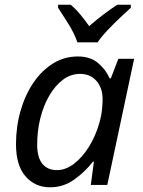

<svg xmlns="http://www.w3.org/2000/svg" viewBox="-20 -786 608 816"><path d="M193 10Q129 10 88.5 -36.5Q48 -83 48 -173Q48 -248 67.5 -315.5Q87 -383 122 -434.5Q157 -486 205 -516Q253 -546 311 -546Q364 -546 397 -518Q430 -490 446 -453H451L483 -536H550L436 0H366L379 -99H375Q341 -55 295 -22.5Q249 10 193 10ZM222 -63Q259 -63 294.5 -90Q330 -117 358.5 -163Q387 -209 403 -266Q411 -295 413.5 -319.5Q416 -344 416 -365Q416 -412 390 -442Q364 -472 320 -472Q281 -472 248 -447.5Q215 -423 190 -380.5Q165 -338 151.5 -284Q138 -230 138 -171Q138 -117 160 -90Q182 -63 222 -63ZM309 -606Q296 -644 271 -684Q246 -724 227 -753V-766H280Q300 -750 320 -726Q340 -702 359 -675Q390 -702 421 -725.5Q452 -749 479 -766H536V-753Q519 -738 491 -711.5Q463 -685 436.5 -657Q410 -629 395 -606Z"/></svg>

Font: Noto Sans IKEA
Style: Italic
Weight: 400
Italic angle: -12°
Designer: Monotype Design Team
Foundry: Monotype Imaging Inc.
Version: Version 2.001